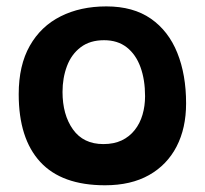

<svg xmlns="http://www.w3.org/2000/svg" viewBox="-20 -552 626 585"><path d="M300 12.5Q168 12.5 102.5 -58.8Q37 -130 37 -265Q37 -353 70.8 -412.5Q104.5 -472 164.8 -502.2Q225 -532.5 304 -532.5Q386 -532.5 439.8 -495Q493.5 -457.5 520.2 -391Q547 -324.5 547 -237Q547 -161.5 518 -105.5Q489 -49.5 434 -18.5Q379 12.5 300 12.5ZM295 -113Q327 -113 350.8 -124.2Q374.5 -135.5 390.5 -155.8Q406.5 -176 414.2 -202.5Q422 -229 422 -259Q422 -309 408 -347.5Q394 -386 366.2 -407.8Q338.5 -429.5 297 -429.5Q254 -429.5 225.8 -408Q197.5 -386.5 184 -350.5Q170.5 -314.5 170.5 -272Q170.5 -202.5 202.2 -157.8Q234 -113 295 -113Z"/></svg>

Font: Grandstander Thin SemiBold
Style: Regular
Weight: 600
Version: Version 1.200